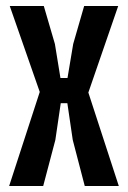

<svg xmlns="http://www.w3.org/2000/svg" viewBox="-20 -620 426 640"><path d="M10.5 0 112.5 -313.5 12.5 -600H126L163 -473.5L181.5 -360H205L224 -473.5L260.5 -600H374L274.5 -311.5L376 0H262.5L222.5 -153.5L204.5 -276H182.5L164.5 -153.5L124 0Z"/></svg>

Font: Big Shoulders Text Thin
Style: Bold
Weight: 700
Version: Version 2.002